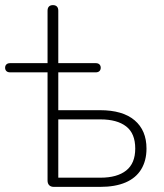

<svg xmlns="http://www.w3.org/2000/svg" viewBox="-23 -731 641 751"><path d="M188 0Q176 0 169.5 -6.5Q163 -13 163 -25V-448H17Q7 -448 2 -453Q-3 -458 -3 -466Q-3 -474 2 -479Q7 -484 17 -484H163V-689Q163 -700 168.5 -705.5Q174 -711 184 -711Q194 -711 199.5 -705.5Q205 -700 205 -689V-484H351Q361 -484 366 -479Q371 -474 371 -466Q371 -458 366 -453Q361 -448 351 -448H205V-300H368Q457 -300 503.5 -260.5Q550 -221 550 -150Q550 -103 529.5 -69Q509 -35 468.5 -17.5Q428 0 368 0ZM205 -36H370Q435 -36 470.5 -64Q506 -92 506 -150Q506 -209 470.5 -236.5Q435 -264 370 -264H205Z"/></svg>

Font: Nunito ExtraLight
Style: Regular
Weight: 200
Designer: Vernon Adams
Foundry: Vernon Adams
Version: Version 3.602;April 4, 2023;FontCreator 14.0.0.2856 64-bit